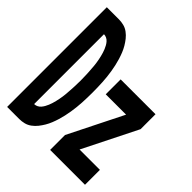

<svg xmlns="http://www.w3.org/2000/svg" viewBox="-200 -868 1001 1001"><g transform="rotate(45 300.0 -367.5)"><path d="M13 0V-735H102Q120 -735 138 -730.5Q156 -726 171.5 -714.5Q187 -703 198.5 -688.5Q210 -674 219.5 -658Q229 -642 236 -624.5Q243 -607 248.5 -589Q254 -571 258 -553Q262 -535 265 -516.5Q268 -498 270 -479.5Q272 -461 273 -442.5Q274 -424 274.5 -405Q275 -386 275 -368Q275 -349 274.5 -330Q274 -311 273 -292.5Q272 -274 270 -255.5Q268 -237 265 -218.5Q262 -200 258 -182Q254 -164 248.5 -146Q243 -128 236 -110.5Q229 -93 219.5 -77Q210 -61 198.5 -46.5Q187 -32 171.5 -20.5Q156 -9 138 -4.5Q120 0 102 0ZM102 -110Q112 -110 121.5 -114.5Q131 -119 138 -127Q145 -135 150 -144Q155 -153 159 -162.5Q163 -172 166 -182Q169 -192 171.5 -202Q174 -212 176 -222.5Q178 -233 179.5 -243Q181 -253 182 -263.5Q183 -274 183.5 -284.5Q184 -295 185 -305Q186 -315 186 -325.5Q186 -336 186.5 -346.5Q187 -357 187 -368Q187 -378 186.5 -388.5Q186 -399 186 -409.5Q186 -420 185 -430Q184 -440 183.5 -450.5Q183 -461 182 -471.5Q181 -482 179.5 -492Q178 -502 176 -512.5Q174 -523 171.5 -533Q169 -543 166 -553Q163 -563 159 -572.5Q155 -582 150 -591Q145 -600 138 -608Q131 -616 121.5 -620.5Q112 -625 102 -625ZM330 0V-110L480 -410H330V-520H587V-410L437 -110H587V0Z"/></g></svg>

Font: Iosevka SS04 XBd Ex
Style: Regular
Weight: 800
Width: 7
Monospace: yes
Designer: Belleve Invis
Foundry: Belleve Invis
Version: Version 19.0.0; ttfautohint (v1.8.4)